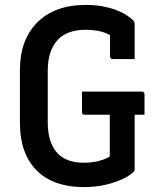

<svg xmlns="http://www.w3.org/2000/svg" viewBox="-20 -740 640 780"><path d="M313 -368H556Q560 -368 562 -366.5Q564 -365 565.5 -363Q567 -361 567 -357V-274H324Q321 -274 319 -274.5Q317 -275 315.5 -276.5Q314 -278 313.5 -280Q313 -282 313 -285Q313 -307 313 -327Q313 -347 313 -368ZM328 -720Q365 -720 395.5 -714.5Q426 -709 450 -700Q474 -691 492.5 -679.5Q511 -668 522 -656Q525 -653 526 -649.5Q527 -646 527 -641Q527 -621 527 -596.5Q527 -572 527 -547.5Q527 -523 527 -500Q505 -500 482.5 -500Q460 -500 438 -500Q433 -500 430 -503Q427 -506 427 -511Q427 -529 427 -546.5Q427 -564 427 -583.5Q427 -603 427 -626L453 -580Q425 -602 395.5 -610.5Q366 -619 327 -619Q291 -619 262.5 -609Q234 -599 214.5 -578Q195 -557 184.5 -526Q174 -495 174 -453V-242Q174 -200 184.5 -168.5Q195 -137 215 -116Q234 -97 260 -88Q286 -79 318 -79Q353 -79 377 -85Q401 -91 413.5 -97.5Q426 -104 426 -104Q426 -139 426 -174Q426 -209 426 -243.5Q426 -278 426 -311H531L527 -291Q527 -236 527 -173.5Q527 -111 527 -52Q527 -50 526.5 -47.5Q526 -45 523 -42Q508 -27 477.5 -12.5Q447 2 407 11Q367 20 321 20Q257 20 208 2Q159 -16 126.5 -50Q94 -84 77.5 -131.5Q61 -179 61 -239V-457Q61 -517 78.5 -565Q96 -613 130.5 -648Q165 -683 214.5 -701.5Q264 -720 328 -720Z"/></svg>

Font: Recursive Monospace Medium
Style: Regular
Weight: 500
Version: Version 1.047